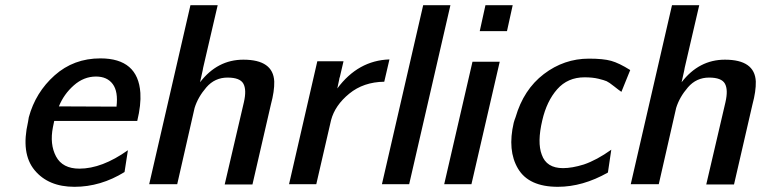

<svg xmlns="http://www.w3.org/2000/svg" viewBox="-20 -710 2933 740"><path d="M88 -240 91 -258Q117 -354 190.5 -419.5Q264 -485 367 -485Q512 -485 521 -352Q524 -306 509 -244H189Q188 -240 186.5 -232Q185 -224 184 -220Q171 -154 196 -107Q221 -60 286 -60Q373 -60 473 -131L460 -47Q368 10 267 10Q166 10 113 -54.5Q60 -119 88 -240ZM207 -300 429 -299Q436 -357 414.5 -386Q393 -415 350 -415Q303 -415 264.5 -381Q226 -347 207 -300Z M555 0 714 -690H819L763 -449Q763 -448 761 -438L751 -393Q818 -480 918 -480Q1033 -480 1037 -396Q1038 -359 1024 -307L953 1H846L920 -316Q931 -364 918 -387.5Q905 -411 857 -411Q808 -411 775.5 -373.5Q743 -336 730 -294L663 0Z M1094 0 1203 -474H1304L1290 -414Q1288 -410 1287 -402L1280 -369Q1360 -477 1481 -481L1461 -395Q1381 -394 1326 -349Q1271 -304 1256 -247L1199 0Z M1452 0 1611 -690H1716L1557 0Z M1692 0 1801 -472H1906L1797 0ZM1829 -590 1851 -690H1956L1934 -590Z M1960 -237Q1963 -248 1967 -258Q1998 -365 2076 -424.5Q2154 -484 2250 -484Q2305 -484 2335.5 -475.5Q2366 -467 2409 -440L2375 -356Q2366 -362 2346.5 -377.5Q2327 -393 2318 -397Q2309 -401 2286.5 -406.5Q2264 -412 2233 -412Q2168 -412 2127.5 -366Q2087 -320 2070 -246Q2050 -161 2068 -114Q2086 -62 2150 -62Q2185 -62 2230 -76Q2280 -93 2336 -133L2323 -45Q2226 10 2130 10Q2018 10 1976.5 -60Q1935 -130 1960 -237Z M2411 0 2570 -690H2675L2619 -449Q2619 -448 2617 -438L2607 -393Q2674 -480 2774 -480Q2889 -480 2893 -396Q2894 -359 2880 -307L2809 1H2702L2776 -316Q2787 -364 2774 -387.5Q2761 -411 2713 -411Q2664 -411 2631.5 -373.5Q2599 -336 2586 -294L2519 0Z"/></svg>

Font: Coval
Style: Medium Italic
Weight: 500
Foundry: Context Ltd
Version: Version 001.000